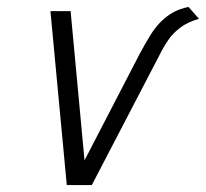

<svg xmlns="http://www.w3.org/2000/svg" viewBox="-20 -532 592 552"><path d="M522 -512Q497 -507 478 -496.5Q459 -486 442.5 -469.5Q426 -453 411.5 -429.5Q397 -406 381 -376L223 -71L183 -500H125L172 0H244L446 -388Q454 -403 465.5 -419.5Q477 -436 497.5 -452Q518 -468 552 -478Z"/></svg>

Font: Advent Pro
Style: Italic
Weight: 400
Italic angle: -12°
Designer: VivaRado, Andreas Kalpakidis
Foundry: VivaRado, Andreas Kalpakidis
Version: Version 3.000